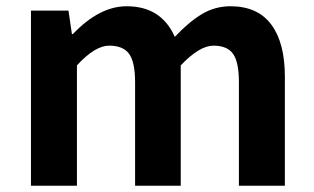

<svg xmlns="http://www.w3.org/2000/svg" viewBox="-20 -594 1004 614"><path d="M79 0V-560H199L210 -485H213Q298 -574 385 -574Q496 -574 539 -476Q583 -523 625 -548.5Q667 -574 717 -574Q804 -574 847.5 -515.5Q891 -457 891 -349V0H744V-331Q744 -395 725.5 -421.5Q707 -448 662.5 -448Q618 -448 558 -385V0H412V-331Q412 -395 393 -421.5Q374 -448 329 -448Q284 -448 226 -385V0Z"/></svg>

Font: Swei Fan Sans CJK TC
Style: Bold
Weight: 700
Version: Version 2.130